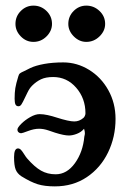

<svg xmlns="http://www.w3.org/2000/svg" viewBox="-20 -648 458 683"><path d="M56 -21Q41 -31 35.5 -45.5Q30 -60 30 -89Q30 -120 44 -120Q50 -120 55 -114.5Q60 -109 65.5 -100Q71 -91 76 -85Q103 -54 126 -41Q149 -28 178 -28Q218 -28 246.5 -67.5Q275 -107 280 -162Q282 -170 282 -174Q282 -181 279 -190Q269 -178 253.5 -172Q238 -166 225 -166Q208 -166 176 -176Q170 -178 152.5 -184Q135 -190 119 -190Q101 -190 80 -182Q59 -174 55 -174Q50 -174 46 -177.5Q42 -181 42 -187Q42 -194 55.5 -207.5Q69 -221 87.5 -231.5Q106 -242 121 -242Q134 -242 150 -238.5Q166 -235 181 -230Q225 -216 244 -216Q262 -216 276 -228Q279 -230 281.5 -235Q284 -240 284 -245Q284 -298 251 -336Q218 -374 169 -374Q143 -374 126 -366Q109 -358 94 -343Q85 -334 78 -319.5Q71 -305 69 -301Q61 -284 56.5 -277Q52 -270 46 -270Q38 -270 35 -276.5Q32 -283 32 -297Q32 -319 34.5 -334.5Q37 -350 45 -376Q47 -384 51 -387Q55 -390 59.5 -392Q64 -394 66 -395Q69 -397 88 -406Q107 -415 137 -420.5Q167 -426 205 -426Q254 -426 297 -399.5Q340 -373 365.5 -327Q391 -281 391 -225Q391 -161 364.5 -106Q338 -51 289 -18Q240 15 175 15Q139 15 114.5 7.5Q90 0 56 -21ZM35 -563Q35 -590 54 -609Q73 -628 99 -628Q126 -628 145.5 -609Q165 -590 165 -563Q165 -538 145.5 -518.5Q126 -499 99 -499Q73 -499 54 -518.5Q35 -538 35 -563ZM223 -563Q223 -590 242 -609Q261 -628 287 -628Q314 -628 334 -609Q354 -590 354 -563Q354 -538 334 -518.5Q314 -499 287 -499Q262 -499 242.5 -518.5Q223 -538 223 -563Z"/></svg>

Font: EB Garamond SemiBold
Style: Regular
Weight: 600
Designer: Georg Duffner and Octavio Pardo
Foundry: Georg Duffner
Version: Version 1.000